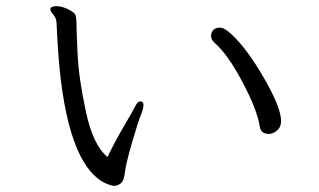

<svg xmlns="http://www.w3.org/2000/svg" viewBox="-20 -654 1040 625"><path d="M144 -626V-624Q144 -617 153.5 -606.5Q163 -596 164 -580Q166 -535 170 -476Q197 -123 320 -59Q342 -49 352 -49Q362 -49 373 -57Q384 -65 387 -97Q392 -129 411 -194Q430 -259 438.5 -279.5Q447 -300 447 -312Q447 -324 437.5 -324Q428 -324 421 -309.5Q414 -295 384.5 -245Q355 -195 330 -143Q283 -181 259.5 -291Q236 -401 232.5 -479Q229 -557 229 -575Q229 -593 226.5 -603Q224 -613 202.5 -623.5Q181 -634 164 -634Q147 -634 144 -626ZM895 -260V-263Q893 -307 839 -400.5Q785 -494 736 -540Q711 -564 696.5 -564Q682 -564 674.5 -556.5Q667 -549 667 -537Q667 -525 679 -514Q721 -478 769.5 -386.5Q818 -295 826 -240Q830 -218 856 -218Q868 -218 881.5 -229Q895 -240 895 -260Z"/></svg>

Font: LXGW WenKai TC
Style: Regular
Weight: 400
Designer: LXGW / Fontworks Inc.
Foundry: LXGW / Fontworks Inc.
Version: Version 1.330